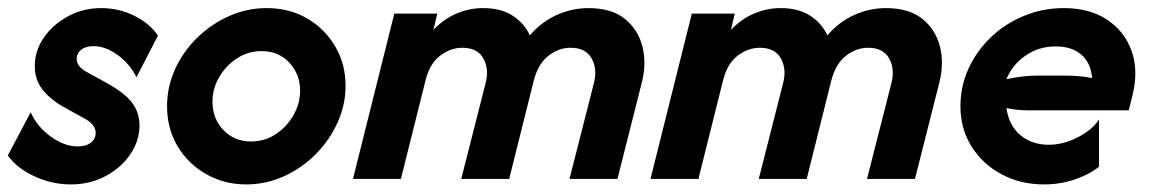

<svg xmlns="http://www.w3.org/2000/svg" viewBox="-28 -451 2896 484"><path d="M150.7 13.9Q102.1 13.9 58 -6.9Q13.9 -27.8 -8.3 -59L49.3 -168.1Q65.3 -131.9 99.7 -106.9Q134 -81.9 168.1 -81.9Q188.9 -81.9 201 -91.3Q213.2 -100.7 213.2 -116Q213.2 -136.8 185.4 -152.1L132.6 -181.2Q97.2 -201.4 78.5 -226Q59.7 -250.7 59.7 -284.7Q59.7 -322.9 82.3 -355.9Q104.9 -388.9 143.1 -409.7Q181.2 -430.6 227.1 -430.6Q272.2 -430.6 311.5 -410.8Q350.7 -391 370.1 -361.1L316 -256.2Q298.6 -291 268.1 -312.8Q237.5 -334.7 207.6 -334.7Q188.2 -334.7 176.7 -325.7Q165.3 -316.7 165.3 -302.8Q165.3 -283.3 189.6 -270.1L237.5 -243.8Q284.7 -218.1 304.2 -193.1Q323.6 -168.1 323.6 -134.7Q323.6 -95.8 300.3 -61.8Q277.1 -27.8 237.8 -6.9Q198.6 13.9 150.7 13.9Z M592.4 13.9Q538.2 13.9 492.7 -11.5Q447.2 -36.8 420.1 -81.6Q393.1 -126.4 393.1 -183.3Q393.1 -231.9 413.2 -276.4Q433.3 -320.8 468.8 -355.6Q504.2 -390.3 549.3 -410.4Q594.4 -430.6 644.4 -430.6Q701.4 -430.6 746.2 -404.5Q791 -378.5 817 -334Q843.1 -289.6 843.1 -234.7Q843.1 -186.1 822.6 -141.3Q802.1 -96.5 767 -61.5Q731.9 -26.4 686.8 -6.2Q641.7 13.9 592.4 13.9ZM604.9 -94.4Q638.9 -94.4 666.7 -112.5Q694.4 -130.6 711.5 -160.1Q728.5 -189.6 728.5 -222.2Q728.5 -263.9 701.4 -293.1Q674.3 -322.2 631.2 -322.2Q597.9 -322.2 569.8 -304.2Q541.7 -286.1 524.7 -256.9Q507.6 -227.8 507.6 -194.4Q507.6 -152.1 535.1 -123.3Q562.5 -94.4 604.9 -94.4Z M861.8 0 966 -416.7H1074.3L1064.6 -375.7Q1091 -403.5 1123.3 -417Q1155.6 -430.6 1189.6 -430.6Q1234.7 -430.6 1264.2 -411.5Q1293.8 -392.4 1307.6 -361.8Q1337.5 -396.5 1376 -413.5Q1414.6 -430.6 1454.9 -430.6Q1513.9 -430.6 1547.6 -403.1Q1581.2 -375.7 1591.7 -332.6Q1602.1 -289.6 1589.6 -241.7L1528.5 0H1407.6L1468.8 -240.3Q1478.5 -276.4 1463.5 -303.5Q1448.6 -330.6 1410.4 -330.6Q1380.6 -330.6 1354.5 -310.4Q1328.5 -290.3 1317.4 -247.2L1255.6 0H1134.7L1195.8 -240.3Q1205.6 -276.4 1190.6 -303.5Q1175.7 -330.6 1137.5 -330.6Q1107.6 -330.6 1081.2 -310.4Q1054.9 -290.3 1044.4 -247.2L982.6 0Z M1611.8 0 1716 -416.7H1824.3L1814.6 -375.7Q1841 -403.5 1873.3 -417Q1905.6 -430.6 1939.6 -430.6Q1984.7 -430.6 2014.2 -411.5Q2043.8 -392.4 2057.6 -361.8Q2087.5 -396.5 2126 -413.5Q2164.6 -430.6 2204.9 -430.6Q2263.9 -430.6 2297.6 -403.1Q2331.2 -375.7 2341.7 -332.6Q2352.1 -289.6 2339.6 -241.7L2278.5 0H2157.6L2218.8 -240.3Q2228.5 -276.4 2213.5 -303.5Q2198.6 -330.6 2160.4 -330.6Q2130.6 -330.6 2104.5 -310.4Q2078.5 -290.3 2067.4 -247.2L2005.6 0H1884.7L1945.8 -240.3Q1955.6 -276.4 1940.6 -303.5Q1925.7 -330.6 1887.5 -330.6Q1857.6 -330.6 1831.2 -310.4Q1804.9 -290.3 1794.4 -247.2L1732.6 0Z M2604.2 13.9Q2543.8 13.9 2495.8 -12.2Q2447.9 -38.2 2420.5 -82.6Q2393.1 -127.1 2393.1 -183.3Q2393.1 -233.3 2413.5 -278.1Q2434 -322.9 2470.1 -357.3Q2506.2 -391.7 2553.5 -411.1Q2600.7 -430.6 2653.5 -430.6Q2718.8 -430.6 2762.8 -401.4Q2806.9 -372.2 2824.7 -322.2Q2842.4 -272.2 2826.4 -209L2817.4 -172.9H2563.2Q2550 -172.9 2536.8 -174.3Q2523.6 -175.7 2509 -178.5Q2515.3 -134.7 2544.1 -110.4Q2572.9 -86.1 2616 -86.1Q2652.1 -86.1 2688.9 -104.9Q2725.7 -123.6 2742.4 -150V-30.6Q2716.7 -10.4 2680.2 1.7Q2643.8 13.9 2604.2 13.9ZM2509 -251.4Q2551.4 -260.4 2584.7 -260.4H2658.3Q2695.1 -260.4 2725 -254.2Q2722.2 -291.7 2698.3 -312.8Q2674.3 -334 2633.3 -334Q2591 -334 2557.6 -311.1Q2524.3 -288.2 2509 -251.4Z"/></svg>

Font: Afacad
Style: Bold Italic
Weight: 700
Italic angle: -14°
Designer: Kristian Moeller
Foundry: Dicotype
Version: Version 1.000; ttfautohint (v1.8.4.7-5d5b)